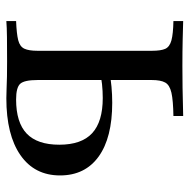

<svg xmlns="http://www.w3.org/2000/svg" viewBox="-16 -596 611 620"><g transform="rotate(90 290.0 -285.5)"><path d="M47.6 0V-31.5Q88.7 -33.1 109.3 -38.3Q129.8 -43.5 136.7 -58.1Q143.5 -72.6 143.5 -100.8V-470.2Q143.5 -499.2 137.1 -513.3Q130.6 -527.4 109.7 -533.1Q88.7 -538.7 47.6 -539.5V-571Q70.2 -570.2 106.5 -569.4Q142.7 -568.5 193.5 -568.5Q231.5 -568.5 262.5 -569Q293.5 -569.4 316.9 -570.2Q340.3 -571 354 -571V-539.5Q304 -538.7 279 -533.1Q254 -527.4 246 -512.9Q237.9 -498.4 237.9 -469.4V-100.8Q237.9 -58.1 250 -44.8Q262.1 -31.5 300.8 -31.5Q375 -31.5 410.9 -65.7Q446.8 -100 446.8 -171Q446.8 -242.7 409.7 -277Q372.6 -311.3 296 -311.3Q273.4 -311.3 250.8 -308.9Q228.2 -306.5 206.5 -300.8V-332.3Q233.9 -337.1 259.3 -339.5Q284.7 -341.9 311.3 -341.9Q424.2 -341.9 485.1 -298Q546 -254 546 -173.4Q546 -91.1 480.6 -45.6Q415.3 0 296.8 0Q281.5 0 264.5 -0.8Q247.6 -1.6 226.6 -2Q205.6 -2.4 176.6 -2.4Q132.3 -2.4 99.6 -2Q66.9 -1.6 47.6 0Z"/></g></svg>

Font: Playfair 12pt Medium
Style: Regular
Weight: 500
Designer: Claus Eggers Sørensen
Foundry: Claus Eggers Sørensen
Version: Version 2.000;gftools[0.9.28]